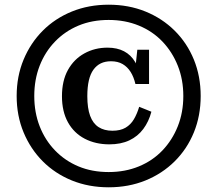

<svg xmlns="http://www.w3.org/2000/svg" viewBox="-20 -764 926 818"><path d="M453 -503Q428 -503 409.5 -494Q391 -485 378 -467Q365 -449 358.5 -421Q352 -393 352 -354Q352 -303 364 -270.5Q376 -238 400 -222.5Q424 -207 459 -207Q493 -207 515 -220Q537 -233 550.5 -256Q564 -279 573 -309L625 -288Q614 -246 590.5 -214.5Q567 -183 531 -166Q495 -149 446 -149Q387 -149 341 -173Q295 -197 269.5 -243Q244 -289 244 -354Q244 -420 269.5 -466Q295 -512 339.5 -536.5Q384 -561 438 -561Q479 -561 508.5 -545.5Q538 -530 556 -499.5Q574 -469 580 -424L554 -448L565 -552H615V-406H557Q550 -436 536.5 -457.5Q523 -479 502.5 -491Q482 -503 453 -503ZM126 -355Q126 -285 149 -226Q172 -167 214.5 -123Q257 -79 314.5 -55Q372 -31 443 -31Q513 -31 571.5 -55Q630 -79 672 -123Q714 -167 737.5 -226Q761 -285 761 -355Q761 -425 737.5 -484Q714 -543 672 -587Q630 -631 571.5 -655Q513 -679 443 -679Q372 -679 314.5 -655Q257 -631 214.5 -587Q172 -543 149 -484Q126 -425 126 -355ZM51 -355Q51 -439 80.5 -510Q110 -581 162.5 -633.5Q215 -686 286.5 -715Q358 -744 443 -744Q528 -744 599.5 -715Q671 -686 724 -633.5Q777 -581 806 -510Q835 -439 835 -355Q835 -271 806 -200Q777 -129 724 -76.5Q671 -24 599.5 5Q528 34 443 34Q358 34 286.5 5Q215 -24 162.5 -76.5Q110 -129 80.5 -200Q51 -271 51 -355Z"/></svg>

Font: Roboto Serif 20pt SemiBold
Style: Italic
Weight: 600
Italic angle: -10°
Version: Version 1.007